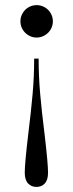

<svg xmlns="http://www.w3.org/2000/svg" viewBox="-20 -549 289 757"><path d="M188.5 -464.8Q188.5 -447.8 179.9 -433.1Q171.4 -418.5 156.5 -409.7Q141.6 -400.9 124.5 -400.9Q107.4 -400.9 92.5 -409.7Q77.6 -418.5 69.1 -433.1Q60.5 -447.8 60.5 -464.8Q60.5 -481.9 69.1 -496.8Q77.6 -511.7 92.5 -520.3Q107.4 -528.8 124.5 -528.8Q141.6 -528.8 156.5 -520.3Q171.4 -511.7 179.9 -496.8Q188.5 -481.9 188.5 -464.8ZM155.8 -19.5Q169.4 96.2 169.4 131.8Q169.4 160.6 156.7 174.3Q144 188 123.5 188Q103.5 188 90.6 174.1Q77.6 160.2 77.6 131.8Q77.6 96.2 91.3 -19.5Q102.5 -109.4 108.6 -178.7Q114.7 -248 114.7 -317.9H132.3Q132.3 -248 138.4 -178.7Q144.5 -109.4 155.8 -19.5Z"/></svg>

Font: Playfair Display SC
Style: Regular
Weight: 400
Designer: Claus Eggers Sørensen
Foundry: Claus Eggers Sørensen
Version: Version 1.004;PS 001.004;hotconv 1.0.70;makeotf.lib2.5.58329